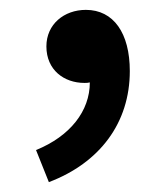

<svg xmlns="http://www.w3.org/2000/svg" viewBox="-20 -169 338 389"><path d="M79 200C182 161 243 80 243 -25C243 -102 210 -149 154 -149C110 -149 74 -120 74 -75C74 -27 110 -1 151 -1C155 -1 158 -1 162 -2C162 56 122 107 53 135Z"/></svg>

Font: Noto Sans JP Medium
Style: Regular
Weight: 500
Designer: Ryoko NISHIZUKA  (kana, bopomofo & ideographs); Paul D. Hunt (Latin, Greek & Cyrillic); Sandoll Communications , Soo-you
Foundry: Adobe
Version: Version 2.002;hotconv 1.0.116;makeotfexe 2.5.65601